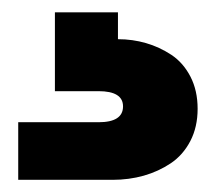

<svg xmlns="http://www.w3.org/2000/svg" viewBox="-20 -27 353 314"><path d="M172.9 -6.8V37.1Q196.8 37.1 218.8 43.5Q240.7 49.8 260.3 62.7Q279.8 75.7 291.5 98.4Q303.2 121.1 303.2 150.9Q303.2 180.7 291.3 203.6Q279.3 226.6 259.3 240Q239.3 253.4 215.1 260.3Q190.9 267.1 164.1 267.1H9.8V172.9H141.1Q181.2 172.9 181.2 147Q181.2 122.1 141.1 122.1H69.8V-6.8Z"/></svg>

Font: SVN-Poppins
Style: Bold
Weight: 700
Designer: Ninad Kale (Devanagari), Jonny Pinhorn (Latin)
Foundry: Indian Type Foundry
Version: Version 3.200;PS 1.000;hotconv 16.6.54;makeotf.lib2.5.65590